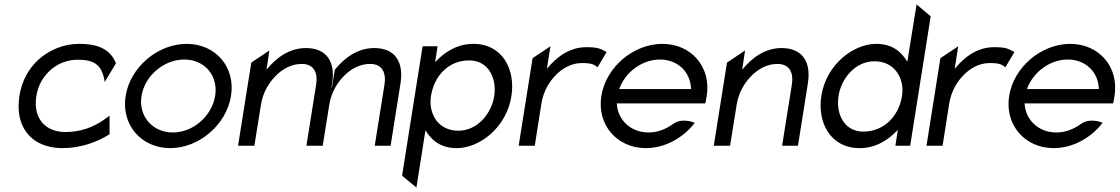

<svg xmlns="http://www.w3.org/2000/svg" viewBox="-20 -661 5079 871"><path d="M68 -226C63 -192 63 -160 69 -131C87 -48 152 11 265 11C346 11 422 -17 477 -52V-136L449 -116C403 -84 345 -62 277 -62C254 -62 233 -66 214 -74C162 -96 133 -149 145 -226C149 -249 156 -271 167 -291C199 -347 256 -390 334 -390C408 -390 444 -366 455 -289L506 -374C476 -450 403 -462 340 -462C305 -462 273 -456 242 -444C157 -411 86 -338 68 -226Z M550 -226C529 -95 621 11 752 11C883 11 1007 -95 1028 -226C1049 -357 958 -462 827 -462C696 -462 571 -357 550 -226ZM622 -226C637 -318 724 -391 816 -391C908 -391 971 -318 956 -226C941 -134 856 -60 764 -60C672 -60 607 -134 622 -226Z M1060 0H1134L1164 -187C1173 -243 1201 -288 1233 -319C1261 -347 1301 -371 1349 -371C1404 -371 1423 -331 1414 -276L1370 0H1442H1444L1474 -187C1483 -243 1511 -288 1543 -319C1571 -347 1611 -371 1659 -371C1714 -371 1733 -331 1724 -276L1680 0H1752L1797 -284C1812 -379 1773 -443 1678 -443C1600 -443 1542 -397 1499 -345L1486 -267L1484 -266L1487 -284C1502 -379 1463 -443 1368 -443C1290 -443 1232 -397 1189 -345L1202 -432L1120 -377Z M1804 136 1869 190 1910 -70C1937 -25 1979 11 2052 11C2156 11 2278 -83 2300 -225C2319 -344 2261 -462 2127 -462C2053 -462 1996 -424 1954 -379L1965 -451H1897ZM1935 -225C1950 -318 2015 -387 2109 -387C2193 -387 2235 -310 2222 -225C2210 -147 2147 -68 2059 -68C1966 -68 1923 -147 1935 -225Z M2333 0H2406L2436 -191C2445 -247 2472 -292 2504 -323C2532 -351 2572 -375 2620 -375C2665 -375 2675 -368 2691 -356L2732 -425C2706 -438 2698 -447 2640 -447C2562 -447 2504 -401 2461 -349L2477 -451L2396 -397Z M2708 -226C2687 -95 2779 11 2910 11C2996 11 3079 -35 3132 -104C3132 -104 3075 -129 3034 -99C3001 -75 2963 -60 2922 -60C2842 -60 2782 -116 2778 -192H3180L3186 -226C3207 -357 3116 -462 2985 -462C2854 -462 2729 -357 2708 -226ZM2789 -257C2816 -334 2893 -391 2974 -391C3055 -391 3113 -334 3115 -257Z M3218 0H3292L3322 -187C3331 -243 3359 -288 3391 -319C3419 -347 3459 -371 3507 -371C3562 -371 3581 -331 3572 -276L3528 0H3600L3645 -284C3660 -379 3621 -443 3526 -443C3448 -443 3390 -397 3347 -345L3360 -432L3278 -377Z M3706 -226C3687 -107 3746 11 3880 11C3954 11 4011 -27 4053 -72L4042 0H4109L4202 -587L4138 -641L4096 -381C4069 -426 4028 -462 3955 -462C3851 -462 3728 -368 3706 -226ZM3784 -226C3796 -304 3859 -383 3947 -383C4040 -383 4084 -304 4072 -226C4057 -133 3990 -64 3896 -64C3812 -64 3771 -141 3784 -226Z M4183 0H4256L4286 -191C4295 -247 4322 -292 4354 -323C4382 -351 4422 -375 4470 -375C4515 -375 4525 -368 4541 -356L4582 -425C4556 -438 4548 -447 4490 -447C4412 -447 4354 -401 4311 -349L4327 -451L4246 -397Z M4558 -226C4537 -95 4629 11 4760 11C4846 11 4929 -35 4982 -104C4982 -104 4925 -129 4884 -99C4851 -75 4813 -60 4772 -60C4692 -60 4632 -116 4628 -192H5030L5036 -226C5057 -357 4966 -462 4835 -462C4704 -462 4579 -357 4558 -226ZM4639 -257C4666 -334 4743 -391 4824 -391C4905 -391 4963 -334 4965 -257Z"/></svg>

Font: Charger Pro
Style: Obl
Weight: 400
Designer: Jasper
Foundry: Cannot Into Space Fonts
Version: Version 1.09